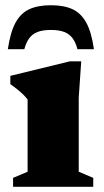

<svg xmlns="http://www.w3.org/2000/svg" viewBox="-20 -714 396 734"><path d="M290.5 -479.5 281 -340.5V-57.5L336.5 -34V0H30V-34L85.5 -57.5V-333.5Q78.5 -343 68.2 -353Q58 -363 45.5 -373Q33 -383 19.5 -392.5V-424L247 -479.5ZM174.5 -599.5Q143.5 -599.5 123.5 -591.8Q103.5 -584 91.8 -567.8Q80 -551.5 73 -526H10Q19.5 -590.5 39.2 -627Q59 -663.5 92 -678.8Q125 -694 174.5 -694Q224.5 -694 257.2 -678.8Q290 -663.5 310 -627Q330 -590.5 339 -526H276Q269.5 -551.5 257.5 -567.8Q245.5 -584 225.5 -591.8Q205.5 -599.5 174.5 -599.5Z"/></svg>

Font: Newsreader ExtraBold
Style: Regular
Weight: 800
Designer: Hugues Gentile
Foundry: Production Type
Version: Version 1.003